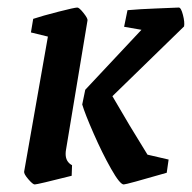

<svg xmlns="http://www.w3.org/2000/svg" viewBox="-20 -480 509 509"><path d="M44 -25 107 -383 62 -394 68 -430Q92 -438 135 -449Q178 -460 185 -460Q190 -460 201.5 -445.5Q213 -431 212 -426L155 -83Q154 -78 154 -72Q154 -51 171 -42L170 -14Q79 9 72 9Q67 9 55 -5Q43 -19 44 -25ZM198 -203 206 -242 355 -401 309 -409 318 -453Q352 -456 393 -457.5Q434 -459 454 -460Q460 -460 465 -440.5Q470 -421 468 -410L278 -225Q323 -147 371 -70L427 -57L422 -22Q315 9 308 9Q298 9 274.5 -32.5Q251 -74 228 -126.5Q205 -179 198 -203Z"/></svg>

Font: Grenze Medium
Style: Italic
Weight: 500
Italic angle: -10°
Designer: Renata Polastri
Foundry: Omnibus-Type
Version: Version 1.002; ttfautohint (v1.8)